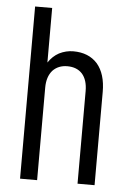

<svg xmlns="http://www.w3.org/2000/svg" viewBox="-51 -728 517 767"><g transform="rotate(5 207.5 -345.0)"><path d="M58.6 -690.4H127V-471.7Q144.5 -498 169.9 -511.7Q197.3 -525.4 226.6 -525.4Q288.1 -525.4 323.2 -486.3Q357.4 -446.3 357.4 -374V0H289.1V-371.1Q289.1 -416 267.6 -440.4Q246.1 -463.9 208 -463.9Q171.9 -463.9 149.4 -440.4Q127 -415 127 -371.1V0H58.6Z"/></g></svg>

Font: Dinish Condensed
Style: Regular
Weight: 400
Width: 3
Designer: Bert Driehuis
Foundry: Playbeing
Version: Version 3.006; git-39231f3c-release